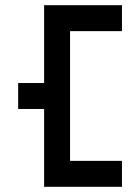

<svg xmlns="http://www.w3.org/2000/svg" viewBox="-20 -720 540 740"><path d="M50 -300H150V0H450V-100H250V-600H450V-700H150V-400H50Z"/></svg>

Font: Connection Serif
Style: Regular
Weight: 400
Version: Version 0.2